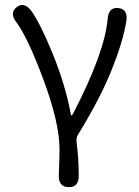

<svg xmlns="http://www.w3.org/2000/svg" viewBox="-20 -572 571 790"><path d="M263 198Q221 198 222 150L224 91Q225 67 225 43Q225 -67 157 -249Q92 -422 47 -481Q18 -519 49 -543Q80 -566 109 -527Q145 -477 196 -353Q250 -220 271 -104Q272 -97 274.5 -97Q277 -97 282 -107Q411 -356 423 -495Q427 -543 467 -539Q507 -534 500 -486Q487 -403 439.5 -284.5Q392 -166 301 -18Q293 -4 295 12Q304 84 304 151Q304 199 263 198Z"/></svg>

Font: Resource Han Rounded JP Normal
Style: Regular
Weight: 350
Designer: Cyano Hao (round all glyphs); Ryoko NISHIZUKA 西塚涼子 (kana, bopomofo & ideographs); Paul D. Hunt (Latin, Greek & Cyrillic)
Foundry: Cyano Hao
Version: 0.990